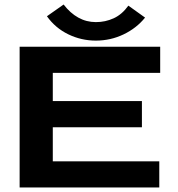

<svg xmlns="http://www.w3.org/2000/svg" viewBox="-20 -831 790 851"><path d="M67 0V-624H690V-508H214V-383H609V-267H214V-116H686V0ZM549 -806 623 -753Q585 -706 527.5 -678.5Q470 -651 405 -651Q340 -651 282.5 -679Q225 -707 188 -759L262 -811Q291 -773 327 -753Q363 -733 405 -733Q447 -733 484 -750Q521 -767 549 -806Z"/></svg>

Font: Inconsolata ExtraExpanded Black
Style: Regular
Weight: 900
Width: 8
Monospace: yes
Designer: Raph Levien, Cyreal, Brenton Simpson
Foundry: Raph Levien, Cyreal, Google
Version: Version 3.001; ttfautohint (v1.8.2.53-6de2)